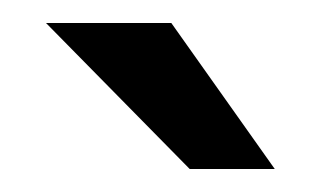

<svg xmlns="http://www.w3.org/2000/svg" viewBox="-20 -700 279 167"><path d="M219 -553H145L20 -680H129Z"/></svg>

Font: Play
Style: Regular
Weight: 400
Designer: Jonas Hecksher
Foundry: Jonas Hecksher, Playtypeª, e-types AS
Version: Version 1.002